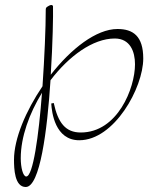

<svg xmlns="http://www.w3.org/2000/svg" viewBox="-20 -709 593 768"><path d="M163 -670C163 -598 158 -480 150 -364C83 -265 36 -154 36 -70C36 -35 38 39 83 39C140 39 169 -187 182 -388C255 -484 351 -555 439 -555C501 -555 520 -502 520 -452C520 -356 450 -179 303 -179C242 -179 212 -218 195 -297L185 -295C187 -260 200 -148 297 -148C437 -148 553 -358 553 -475C553 -565 512 -593 450 -593C365 -593 264 -514 183 -410C191 -536 193 -649 192 -684C192 -687 188 -689 185 -689C179 -689 173 -684 169 -682C164 -679 163 -675 163 -670ZM85 -3C72 -3 63 -39 63 -76C63 -161 97 -255 148 -338C135 -166 112 -3 85 -3Z"/></svg>

Font: Stalemate
Style: Regular
Weight: 400
Designer: Astigmatic (AOETI)
Foundry: Astigmatic (AOETI)
Version: Version 001.000